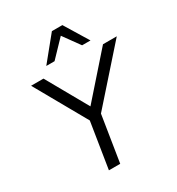

<svg xmlns="http://www.w3.org/2000/svg" viewBox="-216 -1072 1114 1207"><g transform="rotate(-30 341.0 -468.5)"><path d="M218 0 276 -365 284 -308 60 -705H150L327 -391H305L582 -705H682L330 -308L358 -365L300 0ZM205 -765 345 -937H421L526 -765H465L379 -884L265 -765Z"/></g></svg>

Font: Nunito Sans 12pt ExtraLight 12pt
Style: Italic
Weight: 400
Italic angle: -9°
Version: Version 3.101;gftools[0.9.27]